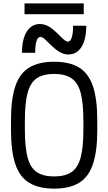

<svg xmlns="http://www.w3.org/2000/svg" viewBox="-20 -1105 640 1135"><path d="M300 10Q209 10 152.5 -24.5Q96 -59 70.5 -135Q45 -211 45 -335V-395Q45 -519 70.5 -595Q96 -671 152.5 -705.5Q209 -740 300 -740Q392 -740 448 -705.5Q504 -671 529.5 -595Q555 -519 555 -395V-335Q555 -211 529.5 -135Q504 -59 448 -24.5Q392 10 300 10ZM300 -62Q365 -62 403 -88Q441 -114 457 -174.5Q473 -235 473 -340V-390Q473 -495 457 -555.5Q441 -616 403 -642Q365 -668 300 -668Q235 -668 197 -642Q159 -616 143 -555.5Q127 -495 127 -390V-340Q127 -235 143 -174.5Q159 -114 197 -88Q235 -62 300 -62ZM384 -783Q356 -783 330 -799Q304 -815 267 -852Q248 -872 237.5 -879.5Q227 -887 219 -887Q204 -887 196 -863Q188 -839 188 -793H110Q110 -873 138 -918Q166 -963 216 -963Q244 -963 270 -947.5Q296 -932 333 -894Q352 -875 362.5 -867Q373 -859 381 -859Q396 -859 404 -883Q412 -907 412 -953H490Q490 -873 462 -828Q434 -783 384 -783ZM125 -1021V-1085H475V-1021Z"/></svg>

Font: M PLUS Code Latin Expanded
Style: Regular
Weight: 400
Width: 7
Designer: Coji Morishita
Foundry: UNDERFOREST DESIGN
Version: Version 1.002; ttfautohint (v1.8.3)